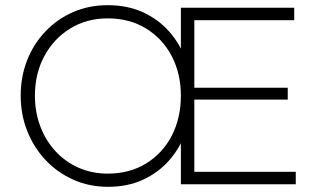

<svg xmlns="http://www.w3.org/2000/svg" viewBox="-20 -712 1214 742"><path d="M398 10Q326 10 264.5 -17Q203 -44 157 -92.5Q111 -141 85.5 -205Q60 -269 60 -342Q60 -416 85 -479.5Q110 -543 156 -591Q202 -639 263 -665.5Q324 -692 396 -692Q471 -692 530.5 -665.5Q590 -639 633 -591Q676 -543 698.5 -479Q721 -415 721 -341Q721 -268 698.5 -204Q676 -140 633.5 -92Q591 -44 531.5 -17Q472 10 398 10ZM396 -41Q481 -41 545 -80.5Q609 -120 644 -188Q679 -256 679 -342Q679 -427 644 -494.5Q609 -562 545 -601.5Q481 -641 396 -641Q315 -641 251.5 -602Q188 -563 151.5 -495.5Q115 -428 115 -342Q115 -278 136 -223Q157 -168 195 -127Q233 -86 284.5 -63.5Q336 -41 396 -41ZM679 0V-682H731V0ZM712 0V-48H1123V0ZM712 -327V-373H1092V-327ZM712 -634V-682H1117V-634Z"/></svg>

Font: Outfit Thin ExtraLight
Style: Regular
Weight: 250
Version: Version 1.100;gftools[0.9.27]